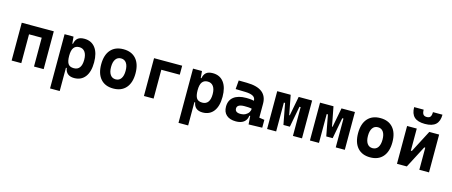

<svg xmlns="http://www.w3.org/2000/svg" viewBox="-55 -1549 5969 2538"><g transform="rotate(15 2929.5 -279.5)"><path d="M379.9 0V-517.6H512.2V0ZM73.7 0V-517.6H206.1V0ZM79.1 -394.5V-517.6H509.8V-394.5Z M659.7 224.6V-517.6H782.2L792 -408.2V224.6ZM930.2 9.8Q876 9.8 843.3 -16.1Q810.5 -42 802.7 -93.8H756.8L792 -258.3Q792 -183.1 814.5 -148.9Q836.9 -114.7 893.1 -114.7Q944.8 -114.7 971.4 -150.9Q998 -187 998 -258.3Q998 -327.1 970.7 -365Q943.4 -402.8 893.1 -402.8Q842.8 -402.8 817.4 -368.2Q792 -333.5 792 -258.3L761.7 -423.8H799.8Q809.1 -476.1 839.6 -501.7Q870.1 -527.3 929.2 -527.3Q1026.4 -527.3 1079.8 -457Q1133.3 -386.7 1133.3 -258.3Q1133.3 -128.9 1079.8 -59.6Q1026.4 9.8 930.2 9.8Z M1464.8 9.8Q1353 9.8 1291.5 -60.5Q1230 -130.9 1230 -258.8Q1230 -387.2 1291.5 -457.3Q1353 -527.3 1464.8 -527.3Q1576.7 -527.3 1638.2 -457.3Q1699.7 -387.2 1699.7 -258.8Q1699.7 -130.9 1638.2 -60.5Q1576.7 9.8 1464.8 9.8ZM1465.1 -115.7Q1512.7 -115.7 1538.6 -153.1Q1564.5 -190.5 1564.5 -258.9Q1564.5 -327.6 1538.5 -364.7Q1512.6 -401.9 1464.8 -401.9Q1417.5 -401.9 1391.4 -364.7Q1365.2 -327.5 1365.2 -258.8Q1365.2 -190.4 1391.4 -153.1Q1417.5 -115.7 1465.1 -115.7Z M1884.3 0V-517.6H2016.6V0ZM1914.6 -394.5V-517.6H2269V-394.5Z M2417.5 224.6V-517.6H2540L2549.8 -408.2V224.6ZM2688 9.8Q2633.8 9.8 2601.1 -16.1Q2568.4 -42 2560.5 -93.8H2514.6L2549.8 -258.3Q2549.8 -183.1 2572.3 -148.9Q2594.7 -114.7 2650.9 -114.7Q2702.6 -114.7 2729.2 -150.9Q2755.9 -187 2755.9 -258.3Q2755.9 -327.1 2728.5 -365Q2701.2 -402.8 2650.9 -402.8Q2600.6 -402.8 2575.2 -368.2Q2549.8 -333.5 2549.8 -258.3L2519.5 -423.8H2557.6Q2566.9 -476.1 2597.4 -501.7Q2627.9 -527.3 2687 -527.3Q2784.2 -527.3 2837.6 -457Q2891.1 -386.7 2891.1 -258.3Q2891.1 -128.9 2837.6 -59.6Q2784.2 9.8 2688 9.8Z M3317.9 4.9 3306.6 -148.4 3304.7 -215.8V-316.9Q3304.7 -358.4 3269.3 -377.7Q3233.9 -397 3164.1 -398.9L3031.7 -402.3L3041.5 -522.5L3154.3 -521Q3294.9 -519 3363.3 -465.6Q3431.6 -412.1 3431.6 -309.6V-118.2L3503.4 -107.4V0ZM3142.6 9.8Q3060.1 9.8 3014.2 -30.8Q2968.3 -71.3 2968.3 -146Q2968.3 -232.9 3028.3 -279.3Q3088.4 -325.7 3198.7 -325.7Q3241.2 -325.7 3272.2 -321.3Q3303.2 -316.9 3335 -307.6L3313.5 -204.6Q3282.2 -211.9 3257.3 -213.1Q3232.4 -214.4 3205.1 -214.4Q3102.5 -214.4 3102.5 -155.8Q3102.5 -129.4 3121.1 -115.5Q3139.6 -101.6 3175.3 -101.6Q3218.3 -101.6 3247.1 -117.7Q3275.9 -133.8 3290.3 -158.7Q3304.7 -183.6 3304.7 -210V-242.2L3323.2 -109.4H3281.7L3298.8 -125Q3297.4 -80.1 3278.3 -50Q3259.3 -20 3224.9 -5.1Q3190.4 9.8 3142.6 9.8Z M3800.3 -107.4 3806.6 -252.4H3812.5L3863.3 -517.6H3939V-394.5H3906.7L3852.5 -107.4ZM3569.8 0V-517.6H3693.8V0ZM3764.6 -107.4 3710.4 -394.5H3678.2V-517.6H3753.9L3804.7 -252.4H3808.6L3814.5 -107.4ZM3923.3 0V-517.6H4047.4V0Z M4386.2 -107.4 4392.6 -252.4H4398.4L4449.2 -517.6H4524.9V-394.5H4492.7L4438.5 -107.4ZM4155.8 0V-517.6H4279.8V0ZM4350.6 -107.4 4296.4 -394.5H4264.2V-517.6H4339.8L4390.6 -252.4H4394.5L4400.4 -107.4ZM4509.3 0V-517.6H4633.3V0Z M4980.5 9.8Q4868.7 9.8 4807.1 -60.5Q4745.6 -130.9 4745.6 -258.8Q4745.6 -387.2 4807.1 -457.3Q4868.7 -527.3 4980.5 -527.3Q5092.3 -527.3 5153.8 -457.3Q5215.3 -387.2 5215.3 -258.8Q5215.3 -130.9 5153.8 -60.5Q5092.3 9.8 4980.5 9.8ZM4980.7 -115.7Q5028.3 -115.7 5054.2 -153.1Q5080.1 -190.5 5080.1 -258.9Q5080.1 -327.6 5054.2 -364.7Q5028.2 -401.9 4980.5 -401.9Q4933.1 -401.9 4907 -364.7Q4880.9 -327.5 4880.9 -258.8Q4880.9 -190.4 4907 -153.1Q4933.1 -115.7 4980.7 -115.7Z M5444.3 0V-214.8H5493.2L5650.9 -517.6H5685.1V-302.7H5639.6L5481.9 0ZM5347.2 0V-517.6H5479.5V0ZM5653.3 0V-517.6H5785.6V0ZM5566.2 -604.5Q5466.3 -604.5 5419.4 -648.7Q5372.6 -692.9 5372.6 -782.7H5502.9Q5502.9 -739.3 5517.6 -719.2Q5532.2 -699.2 5566.5 -699.2Q5601.6 -699.2 5615.7 -719.5Q5629.9 -739.7 5629.9 -782.7H5760.3Q5760.3 -692.4 5712.9 -648.4Q5665.5 -604.5 5566.2 -604.5Z"/></g></svg>

Font: Cascadia Code
Style: Regular
Weight: 400
Monospace: yes
Designer: Aaron Bell
Foundry: Saja Typeworks
Version: Version 2106.017